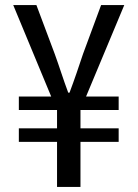

<svg xmlns="http://www.w3.org/2000/svg" viewBox="-20 -734 540 754"><path d="M204 0H296V-177H446V-230H296V-302H446V-355H318L468 -714H377L306 -522C290 -474 273 -423 253 -370H248C228 -423 213 -473 195 -522L123 -714H32L181 -355H54V-302H204V-230H54V-177H204Z"/></svg>

Font: Noto Sans Mono CJK SC
Style: Regular
Weight: 400
Designer: Ryoko NISHIZUKA 西塚涼子 (kana, bopomofo & ideographs); Paul D. Hunt (Latin, Greek & Cyrillic); Sandoll Communications 산돌커뮤니
Foundry: Adobe
Version: Version 2.004;hotconv 1.0.118;makeotfexe 2.5.65603